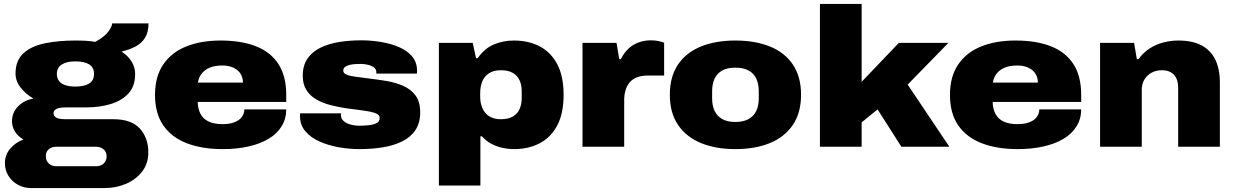

<svg xmlns="http://www.w3.org/2000/svg" viewBox="-20 -746 6280 976"><path d="M138 210Q102 210 71.5 193.5Q41 177 23 148Q5 119 5 83Q5 41 32 9.5Q59 -22 99 -37Q70 -54 55.5 -78Q41 -102 41 -130Q41 -174 72 -205.5Q103 -237 150 -245Q112 -267 85.5 -300Q59 -333 59 -372Q59 -439 99.5 -475.5Q140 -512 209 -526Q278 -540 364 -540Q394 -540 418.5 -538.5Q443 -537 464 -533Q513 -560 531.5 -586.5Q550 -613 550 -627H735Q735 -584 718.5 -556Q702 -528 671.5 -511Q641 -494 598 -484Q631 -462 649 -433Q667 -404 667 -370Q667 -308 633 -271Q599 -234 542.5 -217Q486 -200 417 -200H315Q281 -200 266.5 -192Q252 -184 252 -171Q252 -158 264.5 -149Q277 -140 315 -140H556Q648 -140 691 -92.5Q734 -45 734 29Q734 85 703 125.5Q672 166 621.5 188Q571 210 512 210ZM265 99H469Q484 99 496 93Q508 87 515 75.5Q522 64 522 49Q522 26 506.5 13Q491 0 469 0H265Q243 0 228 12.5Q213 25 213 48Q213 71 228 85Q243 99 265 99ZM363 -306Q409 -306 433.5 -321.5Q458 -337 458 -370Q458 -403 433.5 -418.5Q409 -434 363 -434Q320 -434 294.5 -418.5Q269 -403 269 -370Q269 -349 280 -334.5Q291 -320 312 -313Q333 -306 363 -306Z M1112 12Q1008 12 930.5 -17.5Q853 -47 810.5 -108Q768 -169 768 -264Q768 -357 810 -418.5Q852 -480 927 -510Q1002 -540 1101 -540Q1206 -540 1280.5 -511Q1355 -482 1395 -421Q1435 -360 1435 -264V-228H985Q986 -192 999.5 -166.5Q1013 -141 1041 -128Q1069 -115 1111 -115Q1140 -115 1161 -121Q1182 -127 1195.5 -137.5Q1209 -148 1215.5 -161.5Q1222 -175 1222 -190H1435Q1435 -142 1411.5 -104Q1388 -66 1345.5 -40.5Q1303 -15 1243.5 -1.5Q1184 12 1112 12ZM986 -326H1215Q1215 -345 1208 -361Q1201 -377 1187.5 -388.5Q1174 -400 1154.5 -406.5Q1135 -413 1110 -413Q1072 -413 1046 -402Q1020 -391 1005 -371.5Q990 -352 986 -326Z M1809 12Q1755 12 1701.5 2.5Q1648 -7 1603.5 -27Q1559 -47 1532 -79Q1505 -111 1505 -156Q1505 -159 1505 -162.5Q1505 -166 1506 -170H1714Q1713 -167 1713 -164Q1713 -161 1713 -159Q1714 -142 1727 -130.5Q1740 -119 1761.5 -113Q1783 -107 1809 -107Q1826 -107 1850 -109Q1874 -111 1892 -119Q1910 -127 1910 -146Q1910 -164 1885 -172Q1860 -180 1821 -185Q1782 -190 1737 -196Q1698 -202 1659.5 -212Q1621 -222 1589 -240Q1557 -258 1538 -287.5Q1519 -317 1519 -361Q1519 -413 1543 -448Q1567 -483 1609 -503.5Q1651 -524 1704.5 -532.5Q1758 -541 1817 -541Q1867 -541 1917.5 -532.5Q1968 -524 2009.5 -506Q2051 -488 2075.5 -458.5Q2100 -429 2100 -386Q2100 -383 2100 -378.5Q2100 -374 2099 -372H1893V-380Q1893 -394 1881 -403Q1869 -412 1851 -416.5Q1833 -421 1814 -421Q1806 -421 1791.5 -420.5Q1777 -420 1761.5 -417Q1746 -414 1735.5 -407Q1725 -400 1725 -387Q1725 -373 1743 -366Q1761 -359 1791 -355.5Q1821 -352 1856 -347Q1898 -342 1943.5 -334.5Q1989 -327 2028.5 -310Q2068 -293 2092 -261Q2116 -229 2116 -175Q2116 -121 2091.5 -84.5Q2067 -48 2024 -27Q1981 -6 1925.5 3Q1870 12 1809 12Z M2211 197V-528H2383L2400 -450H2408Q2443 -500 2490.5 -520Q2538 -540 2592 -540Q2667 -540 2724 -510Q2781 -480 2813 -419Q2845 -358 2845 -264Q2845 -170 2813 -109Q2781 -48 2724 -18Q2667 12 2592 12Q2564 12 2534 5.5Q2504 -1 2477 -15.5Q2450 -30 2430 -53H2422V197ZM2527 -140Q2564 -140 2587.5 -154Q2611 -168 2621.5 -192.5Q2632 -217 2632 -247V-282Q2632 -313 2621.5 -337Q2611 -361 2587.5 -375Q2564 -389 2527 -389Q2489 -389 2465.5 -373.5Q2442 -358 2431.5 -332Q2421 -306 2421 -274V-255Q2421 -231 2427 -210.5Q2433 -190 2445.5 -174Q2458 -158 2478.5 -149Q2499 -140 2527 -140Z M2941 0V-528H3114L3128 -445H3136Q3152 -478 3175.5 -499.5Q3199 -521 3228 -531Q3257 -541 3288 -541Q3309 -541 3326 -537.5Q3343 -534 3356 -529V-362H3272Q3241 -362 3218 -353Q3195 -344 3181 -327.5Q3167 -311 3160 -288Q3153 -265 3153 -237V0Z M3718 12Q3619 12 3544 -18.5Q3469 -49 3427 -110.5Q3385 -172 3385 -264Q3385 -357 3427 -418.5Q3469 -480 3544 -510Q3619 -540 3718 -540Q3818 -540 3893 -510Q3968 -480 4010 -418.5Q4052 -357 4052 -264Q4052 -172 4010 -110.5Q3968 -49 3893 -18.5Q3818 12 3718 12ZM3718 -126Q3760 -126 3786.5 -141.5Q3813 -157 3825 -183.5Q3837 -210 3837 -245V-283Q3837 -318 3825 -345Q3813 -372 3786.5 -387Q3760 -402 3718 -402Q3676 -402 3650 -387Q3624 -372 3612 -345Q3600 -318 3600 -283V-245Q3600 -210 3612 -183.5Q3624 -157 3650 -141.5Q3676 -126 3718 -126Z M4148 0V-726H4360V-330L4549 -528H4801L4594 -316L4806 0H4562L4441 -190L4360 -124V0Z M5153 12Q5049 12 4971.5 -17.5Q4894 -47 4851.5 -108Q4809 -169 4809 -264Q4809 -357 4851 -418.5Q4893 -480 4968 -510Q5043 -540 5142 -540Q5247 -540 5321.5 -511Q5396 -482 5436 -421Q5476 -360 5476 -264V-228H5026Q5027 -192 5040.5 -166.5Q5054 -141 5082 -128Q5110 -115 5152 -115Q5181 -115 5202 -121Q5223 -127 5236.5 -137.5Q5250 -148 5256.5 -161.5Q5263 -175 5263 -190H5476Q5476 -142 5452.5 -104Q5429 -66 5386.5 -40.5Q5344 -15 5284.5 -1.5Q5225 12 5153 12ZM5027 -326H5256Q5256 -345 5249 -361Q5242 -377 5228.5 -388.5Q5215 -400 5195.5 -406.5Q5176 -413 5151 -413Q5113 -413 5087 -402Q5061 -391 5046 -371.5Q5031 -352 5027 -326Z M5572 0V-528H5745L5759 -445H5767Q5791 -478 5823 -499Q5855 -520 5893 -530Q5931 -540 5970 -540Q6041 -540 6087.5 -515.5Q6134 -491 6157.5 -443.5Q6181 -396 6181 -327V0H5969V-302Q5969 -321 5964 -337Q5959 -353 5949 -364.5Q5939 -376 5923.5 -382.5Q5908 -389 5886 -389Q5856 -389 5833 -376Q5810 -363 5797 -341Q5784 -319 5784 -291V0Z"/></svg>

Font: Archivo SemiBold SemiExpanded Black
Style: Regular
Weight: 900
Width: 6
Version: Version 2.001